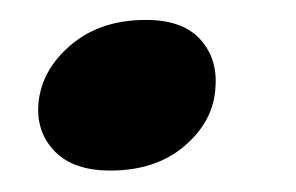

<svg xmlns="http://www.w3.org/2000/svg" viewBox="-20 -158 290 188"><path d="M88 9Q52.5 9 34.2 -9.2Q16 -27.5 17.5 -54.5Q19.5 -88 48.5 -113.2Q77.5 -138.5 123 -138.5Q158.5 -138.5 175.8 -119.8Q193 -101 191 -73Q189.5 -40 161.2 -15.5Q133 9 88 9Z"/></svg>

Font: Fraunces 72pt S050 SemiBold
Style: Italic
Weight: 600
Italic angle: -16°
Version: Version 1.000; ttfautohint (v1.8.3)